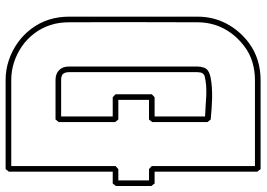

<svg xmlns="http://www.w3.org/2000/svg" viewBox="-160 -766 926 667"><g transform="rotate(-90 302.5 -433.0)"><path d="M-2 -503.9H39.1V-864.7Q41.5 -867.2 43.5 -870.1Q45.4 -873 47.9 -876H357.9Q392.6 -876 425.8 -865Q459 -854 486.8 -834.2Q514.6 -814.5 535.6 -786.6Q556.6 -758.8 567.4 -725.1Q577.6 -691.9 577.6 -657.2V-208.5Q577.6 -154.8 553.5 -108.9Q529.3 -63 486.3 -30.8Q458.5 -10.3 425.8 -0.2Q393.1 9.8 357.9 9.8H47.9Q45.4 6.8 43.5 3.9Q41.5 1 39.1 -1.5V-358.4H-2Q-4.4 -361.3 -6.3 -364.3Q-8.3 -367.2 -10.7 -369.6V-492.7ZM8.8 -484.4V-377.9H47.9Q50.8 -375.5 53.5 -373Q56.2 -370.6 58.6 -368.2V-9.8H357.9Q389.2 -9.8 419.2 -18.6Q449.2 -27.3 474.1 -46.4Q514.2 -76.2 536.1 -117.9Q558.1 -159.7 558.1 -210Q559.1 -432.6 558.1 -654.8Q558.1 -671.9 555.9 -688.2Q553.7 -704.6 548.3 -720.7Q538.6 -751 519.5 -776.1Q500.5 -801.3 474.9 -819.1Q449.2 -836.9 419.2 -846.7Q389.2 -856.4 357.9 -856.4H58.6V-494.1Q56.2 -491.7 53.5 -489.3Q50.8 -486.8 47.9 -484.4ZM211.4 -174.8V-366.7Q213.9 -369.1 215.8 -372.1Q217.8 -375 220.2 -377.9H288.6V-484.4H220.2Q217.8 -487.3 215.8 -490.2Q213.9 -493.2 211.4 -495.6V-691.4Q213.9 -693.8 215.8 -696.8Q217.8 -699.7 220.2 -702.6H357.9Q378.9 -702.6 391.6 -690.4Q404.3 -678.2 404.3 -657.2V-208.5Q404.3 -200.2 401.4 -189.7Q398.4 -179.2 391.1 -173.8Q381.8 -167 365.7 -163.8Q349.6 -160.6 330.8 -159.4Q312 -158.2 292.7 -158.7Q273.4 -159.2 257.6 -160.4Q241.7 -161.6 231.2 -162.6Q220.7 -163.6 220.2 -163.6ZM231 -183.1Q249 -182.6 266.8 -181.2Q284.7 -179.7 302.7 -179Q320.8 -178.2 338.4 -179.4Q356 -180.7 373 -185.1L378.9 -189.5Q382.8 -193.8 383.8 -199.2Q384.8 -204.6 384.8 -210Q385.3 -432.6 384.8 -655.3Q384.8 -662.1 383.5 -667Q382.3 -671.9 378.4 -677.2Q373.5 -680.7 368.7 -681.9Q363.8 -683.1 357.9 -683.1H231V-503.9H297.4Q300.3 -501.5 303 -499Q305.7 -496.6 308.1 -494.1V-368.2Q305.7 -365.7 303 -363.3Q300.3 -360.8 297.4 -358.4H231Z"/></g></svg>

Font: Preussische VI 9 Linie
Style: Regular
Weight: 400
Designer: Peter Wiegel
Foundry: Peter Wiegel
Version: Version 1.000 2009 initial release